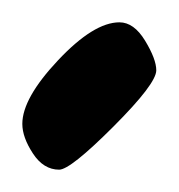

<svg xmlns="http://www.w3.org/2000/svg" viewBox="-25 -683 160 172"><path d="M115 -620Q115 -608 76.5 -569.5Q38 -531 28 -531Q14 -531 4.5 -545.5Q-5 -560 -5 -572Q-5 -595 27 -629Q59 -663 82 -663Q95 -663 105 -646.5Q115 -630 115 -620Z"/></svg>

Font: Praegefest
Style: Regular
Weight: 600
Designer: Peter Wiegel nach alter Vorlage
Foundry: Peter Wiegel
Version: Version 1.000